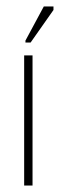

<svg xmlns="http://www.w3.org/2000/svg" viewBox="-20 -576 186 596"><path d="M55 0V-404H81V0ZM75 -444H59V-450L116 -556H146V-545Z"/></svg>

Font: Darker Grotesque Light
Style: Regular
Weight: 300
Designer: Gabriel Lam
Foundry: TypeRant
Version: Version 1.000;gftools[0.9.28]